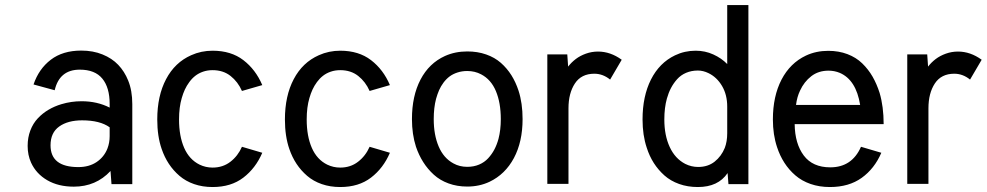

<svg xmlns="http://www.w3.org/2000/svg" viewBox="-20 -734 3936 766"><path d="M298.3 -456.1Q217.3 -456.1 198.2 -374L113.8 -397Q134.8 -459 182.6 -495.6Q230.5 -532.2 304.2 -532.2Q351.1 -532.2 388.9 -516.8Q426.8 -501.5 451.7 -475.3Q476.6 -449.2 491.2 -413.1Q507.8 -373 507.8 -318.4V0.5H424.8L420.9 -51.8Q362.8 10.7 274.4 10.7Q212.9 10.7 168.7 -14.9Q124.5 -40.5 104 -85Q90.3 -115.2 90.3 -151.9Q90.3 -185.5 101.1 -213.6Q111.8 -241.7 130.9 -262Q149.9 -282.2 173.6 -296.1Q197.3 -310.1 225.1 -318.4Q264.2 -330.1 305.2 -330.1Q367.7 -330.1 417.5 -304.7V-319.3Q417.5 -384.8 388.2 -420.4Q358.9 -456.1 298.3 -456.1ZM307.6 -253.9Q250.5 -253.9 216.1 -229.2Q181.6 -204.6 181.6 -154.3Q181.6 -67.4 292.5 -67.4Q335.4 -67.4 365.5 -87.6Q395.5 -107.9 408.7 -141.6Q417.5 -164.6 417.5 -190.9V-226.1Q378.9 -253.9 307.6 -253.9Z M828.1 -65.4Q869.1 -65.4 899.2 -88.6Q929.2 -111.8 945.3 -148.4L1026.4 -124.5Q1000 -63 950.9 -25.4Q901.9 12.2 828.1 12.2Q788.1 12.2 754.4 0.5Q720.7 -11.2 696 -32.5Q671.4 -53.7 653.8 -80.3Q636.2 -106.9 625 -139.6Q607.4 -190.4 607.4 -257.3Q607.4 -351.6 642.6 -418.2Q677.7 -484.9 742.7 -513.7Q782.7 -531.7 828.1 -531.7Q901.9 -531.7 950.9 -494.1Q1000 -456.5 1026.4 -394.5L945.3 -371.1Q929.2 -407.7 899.9 -430.9Q870.6 -454.1 828.1 -454.1Q807.6 -454.1 790 -448Q772.5 -441.9 759.3 -431.6Q746.1 -421.4 735.4 -406.7Q724.6 -392.1 717.5 -376.7Q710.4 -361.3 705.1 -342.8Q694.3 -306.2 694.3 -257.3Q694.3 -190.9 714.8 -144Q735.4 -97.2 776.4 -77.1Q800.8 -65.4 828.1 -65.4Z M1337.4 -65.4Q1378.4 -65.4 1408.4 -88.6Q1438.5 -111.8 1454.6 -148.4L1535.6 -124.5Q1509.3 -63 1460.2 -25.4Q1411.1 12.2 1337.4 12.2Q1297.4 12.2 1263.7 0.5Q1230 -11.2 1205.3 -32.5Q1180.7 -53.7 1163.1 -80.3Q1145.5 -106.9 1134.3 -139.6Q1116.7 -190.4 1116.7 -257.3Q1116.7 -351.6 1151.9 -418.2Q1187 -484.9 1252 -513.7Q1292 -531.7 1337.4 -531.7Q1411.1 -531.7 1460.2 -494.1Q1509.3 -456.5 1535.6 -394.5L1454.6 -371.1Q1438.5 -407.7 1409.2 -430.9Q1379.9 -454.1 1337.4 -454.1Q1316.9 -454.1 1299.3 -448Q1281.7 -441.9 1268.6 -431.6Q1255.4 -421.4 1244.6 -406.7Q1233.9 -392.1 1226.8 -376.7Q1219.7 -361.3 1214.4 -342.8Q1203.6 -306.2 1203.6 -257.3Q1203.6 -190.9 1224.1 -144Q1244.6 -97.2 1285.6 -77.1Q1310.1 -65.4 1337.4 -65.4Z M2064.9 -258.8Q2064.9 -168.5 2030.3 -103.5Q1995.6 -38.6 1933.1 -8.8Q1892.6 10.3 1844.2 10.3Q1803.7 10.3 1769.5 -2.2Q1735.4 -14.6 1710.7 -37.1Q1686 -59.6 1668.5 -87.4Q1650.9 -115.2 1639.6 -148.4Q1623.5 -198.2 1623.5 -258.8Q1623.5 -351.1 1657.7 -416.5Q1691.9 -481.9 1755.4 -510.7Q1795.9 -528.8 1844.2 -528.8Q1885.3 -528.8 1919.4 -516.8Q1953.6 -504.9 1978.3 -483.2Q2002.9 -461.4 2020.3 -433.8Q2037.6 -406.2 2048.8 -372.1Q2064.9 -322.3 2064.9 -258.8ZM1978 -258.8Q1978 -323.7 1958.5 -370.4Q1939 -417 1899.4 -437.5Q1874.5 -450.7 1844.2 -450.7Q1823.2 -450.7 1805.2 -444.8Q1787.1 -439 1773.7 -429Q1760.3 -418.9 1749.5 -404.5Q1738.8 -390.1 1731.9 -374.5Q1725.1 -358.9 1719.7 -339.8Q1710.4 -304.2 1710.4 -258.8Q1710.4 -195.8 1730.2 -149.4Q1750 -103 1789.1 -82Q1813.5 -68.4 1844.2 -68.4Q1870.1 -68.4 1891.4 -77.4Q1912.6 -86.4 1927.5 -102.5Q1942.4 -118.7 1952.4 -137.7Q1962.4 -156.7 1968.8 -180.2Q1978 -215.3 1978 -258.8Z M2414.1 -416.5Q2385.3 -439.9 2351.1 -439.9Q2299.3 -439.9 2273.7 -401.1Q2248 -362.3 2248 -301.8V-0.5H2163.6V-517.1H2243.2L2246.6 -468.3Q2259.8 -485.4 2277.1 -498.5Q2294.4 -511.7 2317.6 -520Q2340.8 -528.3 2365.7 -528.3Q2415.5 -528.3 2460.4 -495.6Z M2755.4 -531.7Q2793 -531.7 2825.7 -516.8Q2858.4 -502 2881.3 -478.5V-713.9H2965.8V0.5H2886.2L2882.8 -43.5Q2845.2 12.2 2764.2 12.2Q2723.6 12.2 2689.5 0Q2655.3 -12.2 2630.6 -34.2Q2606 -56.2 2588.4 -83.7Q2570.8 -111.3 2560.1 -145Q2543.5 -194.8 2543.5 -257.3Q2543.5 -350.1 2577.1 -416.7Q2610.8 -483.4 2672.9 -513.2Q2711.4 -531.7 2755.4 -531.7ZM2881.3 -308.6Q2881.3 -356 2860.6 -391.1Q2839.8 -426.3 2806.2 -442.4Q2785.2 -452.6 2764.2 -452.6Q2738.8 -452.6 2717.5 -443.6Q2696.3 -434.6 2681.6 -418.2Q2667 -401.9 2657 -382.8Q2647 -363.8 2640.6 -340.8Q2630.4 -304.2 2630.4 -257.3Q2630.4 -193.8 2651.9 -147.5Q2673.3 -101.1 2713.9 -80.1Q2738.3 -67.9 2765.6 -67.9Q2804.2 -67.9 2831.1 -89.1Q2857.9 -110.4 2871.6 -144Q2881.3 -169.4 2881.3 -202.6Z M3496.1 -124.5Q3468.8 -61 3417.7 -24.4Q3366.7 12.2 3291 12.2Q3249 12.2 3213.9 0Q3178.7 -12.2 3153.1 -34.4Q3127.4 -56.6 3109.4 -84.7Q3091.3 -112.8 3080.1 -147Q3063.5 -196.8 3063.5 -257.3Q3063.5 -350.1 3097.9 -416.3Q3132.3 -482.4 3195.3 -512.2Q3235.8 -531.2 3284.2 -531.2Q3326.2 -531.2 3360.8 -518.1Q3395.5 -504.9 3419.9 -481.2Q3444.3 -457.5 3461.2 -428.2Q3478 -398.9 3489.3 -363.3Q3505.4 -308.6 3505.4 -238.8H3150.4Q3151.4 -160.6 3186.8 -113.5Q3222.2 -66.4 3292.5 -66.4Q3378.9 -66.4 3415 -148.4ZM3411.6 -315.4Q3395.5 -415.5 3330.1 -443.4Q3309.1 -452.1 3285.6 -452.1Q3245.1 -452.1 3216.6 -429.9Q3188 -407.7 3171.9 -372.6Q3159.7 -347.2 3155.8 -315.4Z M3850.1 -416.5Q3821.3 -439.9 3787.1 -439.9Q3735.4 -439.9 3709.7 -401.1Q3684.1 -362.3 3684.1 -301.8V-0.5H3599.6V-517.1H3679.2L3682.6 -468.3Q3695.8 -485.4 3713.1 -498.5Q3730.5 -511.7 3753.7 -520Q3776.9 -528.3 3801.8 -528.3Q3851.6 -528.3 3896.5 -495.6Z"/></svg>

Font: Meera Inimai
Style: Regular
Weight: 400
Version: 2.0.0+20160526